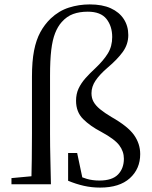

<svg xmlns="http://www.w3.org/2000/svg" viewBox="-20 -836 691 871"><path d="M32 0V-28L150 -39H168V0ZM122 0Q125 -114 125 -229V-488Q125 -558 134.5 -606.5Q144 -655 163 -690Q182 -725 210 -752Q247 -787 292.5 -801.5Q338 -816 387 -816Q444 -816 482.5 -798.5Q521 -781 541.5 -749.5Q562 -718 562 -677Q562 -635 537 -600.5Q512 -566 468 -529Q432 -498 413.5 -470.5Q395 -443 395 -413Q395 -391 404.5 -374Q414 -357 434 -340.5Q454 -324 486 -305Q560 -263 588 -223.5Q616 -184 616 -137Q616 -70 569 -27.5Q522 15 434 15Q396 15 360.5 7Q325 -1 289 -16V-142H330L357 -14L318 -46Q348 -32 374 -24.5Q400 -17 431 -17Q489 -17 515.5 -44.5Q542 -72 542 -116Q542 -149 521 -177Q500 -205 439 -238Q389 -264 357 -296Q325 -328 325 -379Q325 -410 336.5 -434.5Q348 -459 368 -481.5Q388 -504 413 -527Q450 -562 469.5 -594Q489 -626 489 -668Q489 -717 463 -750Q437 -783 378 -783Q341 -783 312 -772.5Q283 -762 260 -736Q242 -716 230 -685.5Q218 -655 212.5 -609Q207 -563 207 -493V-229Q207 -172 208.5 -114.5Q210 -57 211 0Z"/></svg>

Font: Noto Serif JP ExtraLight
Style: Regular
Weight: 400
Version: Version 2.003-H1;hotconv 1.1.1;makeotfexe 2.6.0